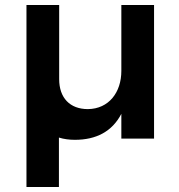

<svg xmlns="http://www.w3.org/2000/svg" viewBox="-20 -555 717 769"><path d="M597 -535H466V-271C466 -185 416 -119 332 -118C260 -118 217 -163 217 -238V-535H86V194H216V-4C235 2 257 5 280 5C365 5 429 -28 466 -99V0H597Z"/></svg>

Font: Montserrat_SPRD_medium Medium
Style: Regular
Weight: 400
Designer: Julieta Ulanovsky edited by Nelly Hempel
Foundry: Julieta Ulanovsky
Version: Version 4.000;PS 004.000;hotconv 1.0.88;makeotf.lib2.5.64775